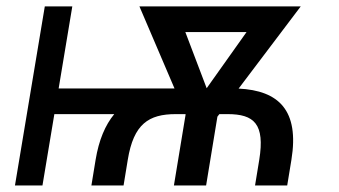

<svg xmlns="http://www.w3.org/2000/svg" viewBox="-20 -565 1034 585"><path d="M200.3 -545.5H116.5L25.6 0H109.4L145.6 -217.3H328.1C300.4 -183.6 281.2 -138.1 271.3 -78.1L258.5 0H356.5L369.3 -78.1C387.1 -187.5 433.2 -217.3 515.6 -217.3H545.1L545.5 -215.9L509.9 0H608L642.4 -209.5L648.4 -217.3H673.3C754.3 -217.3 787.6 -187.5 769.9 -78.1L757.1 0H855.1L867.9 -78.1C892.4 -228.7 829.5 -289.1 707 -295.1L896.3 -545.5H404.8L511.7 -295.5H158.7ZM544.7 -467.3H731.2L609.7 -296.2Z"/></svg>

Font: Magic Ui Pro
Style: Italic
Weight: 400
Italic angle: -9.39999°
Designer: Stefan Endress, Andreas Faust
Version: Version 1.000;FEAKit 1.0